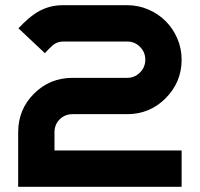

<svg xmlns="http://www.w3.org/2000/svg" viewBox="-20 -720 770 740"><path d="M680 0H50V-210Q50 -298 111 -359Q172 -420 260 -420H470Q499 -420 519.5 -440.5Q540 -461 540 -490Q540 -519 519.5 -539.5Q499 -560 470 -560H225Q200 -560 184 -546Q168 -532 153 -515L51 -611Q70 -631 89 -647.5Q108 -664 128 -675.5Q148 -687 171.5 -693.5Q195 -700 225 -700H470Q513 -700 551.5 -683.5Q590 -667 618.5 -638.5Q647 -610 663.5 -571.5Q680 -533 680 -490Q680 -403 618 -341Q557 -280 470 -280H260Q230 -280 210 -260Q190 -240 190 -210V-140H680Z"/></svg>

Font: CAT North
Style: Regular
Weight: 400
Designer: Peter Wiegel
Foundry: Peter Wiegel
Version: Version 1.000